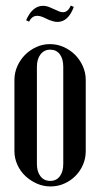

<svg xmlns="http://www.w3.org/2000/svg" viewBox="-20 -663 361 692"><path d="M160 -504Q186 -504 209.5 -493.5Q233 -483 250.5 -465.5Q268 -448 278.5 -424.5Q289 -401 289 -375V-118Q289 -92 279 -69Q269 -46 251.5 -28.5Q234 -11 211 -1Q188 9 162 9Q136 9 112.5 -1.5Q89 -12 71 -29Q53 -46 42.5 -69.5Q32 -93 32 -118V-375Q32 -401 42.5 -424.5Q53 -448 70.5 -465.5Q88 -483 111 -493.5Q134 -504 160 -504ZM161 -484Q139 -484 126 -467Q113 -450 113 -422V-72Q113 -44 126 -27.5Q139 -11 161 -11Q183 -11 195.5 -27.5Q208 -44 208 -72V-422Q208 -451 195.5 -467.5Q183 -484 161 -484ZM85 -585 74 -590Q97 -642 135 -642Q148 -642 161 -636L186 -625Q198 -619 207 -619Q225 -619 235 -643L246 -638Q226 -584 187 -584Q180 -584 172.5 -586Q165 -588 157 -591L140 -599Q125 -606 114 -606Q95 -606 85 -585Z"/></svg>

Font: Moniqa SemBd Narrow Heading
Style: Regular
Weight: 600
Width: 4
Designer: Rajesh Rajput
Foundry: Rajesh Rajput
Version: Version 1.000